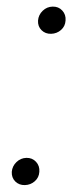

<svg xmlns="http://www.w3.org/2000/svg" viewBox="-20 -547 248 572"><path d="M14.2 0ZM15.1 -35.2Q16.6 -52.2 29.1 -64.2Q41.5 -76.2 58.6 -76.7Q76.2 -77.1 87.4 -64.9Q98.6 -52.7 97.2 -35.2Q96.2 -18.1 83.7 -7.1Q71.3 3.9 54.2 4.4Q37.1 4.9 25.6 -6.3Q14.2 -17.6 15.1 -35.2ZM93.3 -485.8Q94.7 -502.9 107.2 -514.9Q119.6 -526.9 136.7 -527.3Q154.3 -527.8 165.5 -515.6Q176.8 -503.4 175.3 -485.8Q174.3 -468.8 161.9 -457.8Q149.4 -446.8 132.3 -446.3Q115.2 -445.8 103.8 -457Q92.3 -468.3 93.3 -485.8Z"/></svg>

Font: Roboto Light
Style: Italic
Weight: 300
Italic angle: -12°
Designer: Google
Version: Version 2.134; 2016; ttfautohint (v1.6)